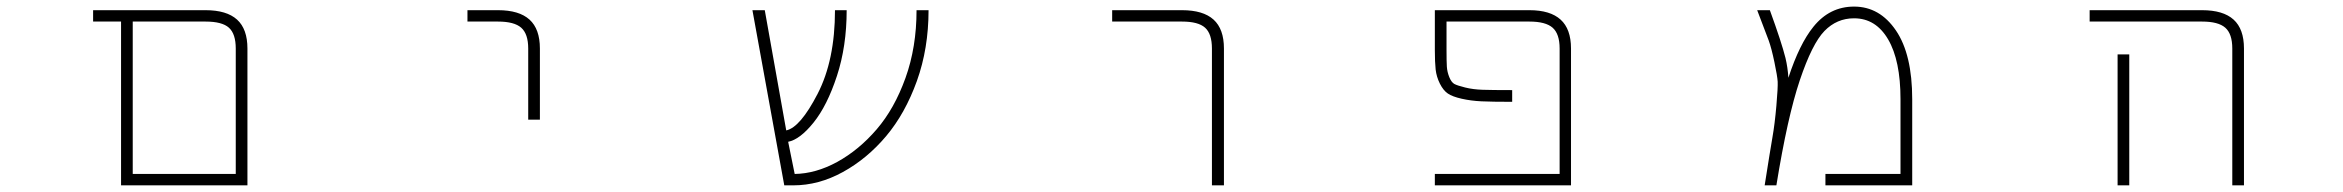

<svg xmlns="http://www.w3.org/2000/svg" viewBox="-20 -555 7040 577"><path d="M378.9 -32.2H688.5V-409.2Q688.5 -453.1 668 -471.7Q647.5 -490.2 597.7 -490.2H378.9ZM723.6 -409.2V2H371.1H343.8V-490.2H259.8V-524.4H597.7Q661.1 -524.4 692.4 -496.1Q723.6 -467.8 723.6 -409.2Z M1476.6 -490.2H1384.8V-524.4H1476.6Q1540 -524.4 1571.3 -496.1Q1602.5 -467.8 1602.5 -409.2V-195.3H1567.4V-409.2Q1567.4 -453.1 1546.4 -471.7Q1525.4 -490.2 1476.6 -490.2Z M2770.5 -524.4Q2770.5 -409.2 2735.4 -311.5Q2700.2 -213.9 2643.1 -146Q2585.9 -78.1 2513.2 -38.1Q2440.4 2 2364.3 2H2336.9L2241.2 -524.4H2278.3L2342.8 -163.1Q2384.8 -171.9 2437 -272.9Q2489.3 -374 2489.3 -524.4H2524.4Q2524.4 -416 2495.1 -326.7Q2465.8 -237.3 2424.8 -186.5Q2383.8 -135.7 2348.6 -128.9L2368.2 -32.2Q2431.6 -33.2 2496.1 -68.4Q2561.5 -104.5 2614.7 -166.5Q2668 -228.5 2701.2 -320.8Q2734.4 -413.1 2734.4 -524.4Z M3322.3 -490.2V-524.4H3532.2Q3595.7 -524.4 3627 -496.1Q3658.2 -467.8 3658.2 -409.2V2H3622.1V-409.2Q3622.1 -453.1 3601.6 -471.7Q3581.1 -490.2 3532.2 -490.2Z M4327.1 -404.3Q4327.1 -370.1 4328.1 -354.5Q4329.1 -338.9 4335.4 -323.2Q4341.8 -307.6 4350.6 -302.7Q4359.4 -297.9 4383.3 -292Q4407.2 -286.1 4435.5 -285.2Q4463.9 -284.2 4524.4 -284.2V-249Q4463.9 -249 4432.1 -250.5Q4400.4 -252 4372.6 -258.3Q4344.7 -264.6 4331.1 -273.9Q4317.4 -283.2 4307.1 -303.7Q4296.9 -324.2 4294.4 -346.2Q4292 -368.2 4292 -404.3V-524.4H4576.2Q4638.7 -524.4 4669.9 -496.1Q4701.2 -467.8 4701.2 -409.2V2H4292V-32.2H4667V-409.2Q4667 -453.1 4646 -471.7Q4625 -490.2 4576.2 -490.2H4327.1Z M5354.5 -321.3Q5387.7 -422.9 5429.7 -474.6Q5478.5 -535.2 5551.8 -535.2Q5628.9 -535.2 5677.7 -463.4Q5726.6 -391.6 5726.6 -256.8V2H5465.8V-32.2H5691.4V-256.8Q5691.4 -373 5654.3 -436.5Q5617.2 -500 5551.8 -500Q5500 -500 5462.9 -461.9Q5425.8 -423.8 5388.7 -313.5Q5351.6 -203.1 5318.4 2H5283.2Q5299.8 -103.5 5306.6 -142.6Q5313.5 -181.6 5318.4 -237.3Q5323.2 -293 5322.3 -309.6Q5321.3 -326.2 5312.5 -368.2Q5303.7 -410.2 5295.4 -433.1Q5287.1 -456.1 5260.7 -524.4H5298.8Q5334 -427.7 5345.7 -380.9Q5352.5 -352.5 5354.5 -321.3Z M6597.7 -490.2H6259.8V-524.4H6597.7Q6661.1 -524.4 6692.4 -496.1Q6723.6 -467.8 6723.6 -409.2V2H6688.5V-409.2Q6688.5 -453.1 6667.5 -471.7Q6646.5 -490.2 6597.7 -490.2ZM6343.8 -391.6H6378.9V-24.4V2H6343.8V-24.4Z"/></svg>

Font: Gen Shin Gothic Monospace ExtraLight
Style: Regular
Weight: 200
Designer: [Source Han Sans]
Ryoko NISHIZUKA  (kana & ideographs); Paul D. Hunt (Latin, Greek & Cyrillic); Wenlong ZHANG  (bopomofo
Version: Version 1.002.20150607